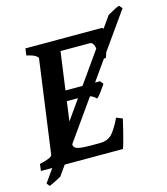

<svg xmlns="http://www.w3.org/2000/svg" viewBox="-119 -791 839 965"><g transform="rotate(-15 301.0 -308.5)"><path d="M495.1 -599.6Q492.2 -583 485.4 -555.7Q478.5 -528.3 471.2 -502.4Q463.9 -476.6 458.5 -463.9H424.3Q432.6 -556.6 399.4 -556.6H224.1L245.6 -615.2H479.5ZM413.6 -341.8Q404.3 -328.1 389.2 -307.1Q374 -286.1 363.3 -278.3Q350.6 -293 331.3 -299.1Q312 -305.2 269.5 -305.2H184.1L201.2 -358.9H400.4ZM462.4 -148.4Q456.1 -120.6 448.5 -89.6Q440.9 -58.6 434.1 -34.2Q427.2 -9.8 423.3 0H-3.4L1 -35.6Q65.4 -49.3 67.4 -65.4L133.8 -549.3Q134.8 -555.2 121.1 -564Q107.4 -572.8 75.7 -579.6L80.6 -615.2H245.6H321.3L316.9 -579.6Q285.2 -572.8 267.1 -569.6Q249 -566.4 248 -560.1L183.6 -89.8Q182.6 -80.6 188 -73.5Q193.4 -66.4 212.6 -62.5Q231.9 -58.6 272 -58.6H316.9Q358.4 -58.6 380.9 -81.3Q403.3 -104 430.7 -161.1ZM604.5 -684.1 83 52.7Q77.6 56.2 64.9 62.7Q52.2 69.3 39.3 75.4Q26.4 81.5 20 84L7.3 68.4L528.3 -669.4Q541.5 -676.3 559.1 -686.3Q576.7 -696.3 590.3 -700.7Z"/></g></svg>

Font: Gentium Plus
Style: Bold Italic
Weight: 700
Italic angle: -8°
Designer: Victor Gaultney, Annie Olsen, Iska Routamaa, Becca Hirsbrunner
Foundry: SIL International
Version: Version 6.101